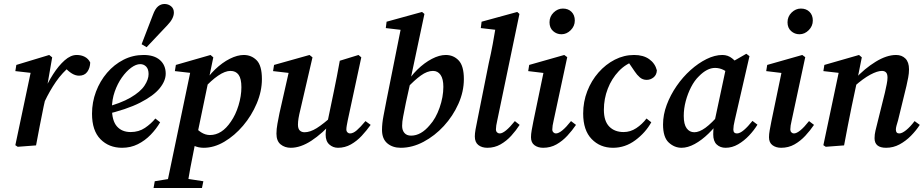

<svg xmlns="http://www.w3.org/2000/svg" viewBox="-20 -730 4638 964"><path d="M204 -220 198 -265Q219 -314 246.5 -357Q274 -400 304.5 -427Q335 -454 365 -454Q388 -454 406 -444.5Q424 -435 433 -416Q432 -388 418 -369Q404 -350 377 -350Q359 -350 341 -361Q323 -372 305 -392L293 -405L338 -403Q292 -365 260.5 -319Q229 -273 204 -220ZM57 -1 137 -380 171 -360 57 -373 62 -404 227 -454 242 -442 216 -292 218 -280 199 -195Q189 -146 179.5 -97.5Q170 -49 161 0L69 7Z M593 12Q527 12 484.5 -31Q442 -74 442 -159Q442 -217 462 -270Q482 -323 517.5 -364.5Q553 -406 600 -430Q647 -454 701 -454Q754 -454 783 -428.5Q812 -403 812 -360Q812 -324 781.5 -286.5Q751 -249 683.5 -214.5Q616 -180 504 -154L501 -189Q586 -211 635.5 -240Q685 -269 705.5 -300Q726 -331 726 -358Q726 -383 714 -395.5Q702 -408 684 -408Q663 -408 638.5 -390Q614 -372 592 -341Q570 -310 556 -270Q542 -230 542 -186Q542 -124 567 -95.5Q592 -67 636 -67Q677 -67 708 -88Q739 -109 760 -135L784 -116Q765 -83 736.5 -53.5Q708 -24 672 -6Q636 12 593 12ZM691 -508Q705 -545 719.5 -582Q734 -619 748 -656Q759 -686 773.5 -698Q788 -710 806 -710Q825 -710 839 -698.5Q853 -687 853 -667Q853 -637 820 -603Q794 -575 768 -548Q742 -521 716 -493Z M814 214 938 -380 972 -360 858 -373 863 -404 1037 -454 1051 -442 966 -33 961 -16Q945 62 935.5 114Q926 166 918 214ZM909 -34 948 -106Q989 -52 1034 -52Q1094 -52 1139 -119Q1163 -153 1177.5 -200.5Q1192 -248 1192 -292Q1192 -335 1178 -354.5Q1164 -374 1137 -374Q1110 -374 1075 -350Q1040 -326 1004 -286L997 -300Q1023 -346 1059.5 -381Q1096 -416 1134 -435Q1172 -454 1204 -454Q1242 -454 1268.5 -427.5Q1295 -401 1295 -333Q1295 -272 1269 -210.5Q1243 -149 1200.5 -99Q1158 -49 1106.5 -18.5Q1055 12 1003 12Q976 12 953.5 1.5Q931 -9 909 -34ZM751 214 757 180 861 163H890L1001 180L994 214Z M1440 12Q1410 12 1389 -5Q1368 -22 1368 -59Q1368 -82 1373 -109Q1378 -136 1383 -161L1434 -386L1446 -362L1351 -373L1356 -404L1534 -454L1549 -442L1488 -179Q1482 -155 1479 -137Q1476 -119 1476 -104Q1476 -84 1485 -75Q1494 -66 1509 -66Q1537 -66 1570 -86.5Q1603 -107 1654 -153L1657 -125Q1598 -59 1543.5 -23.5Q1489 12 1440 12ZM1677 12Q1652 12 1633.5 -4.5Q1615 -21 1615 -54Q1615 -68 1617.5 -82.5Q1620 -97 1625 -121L1656 -270Q1664 -308 1671.5 -347Q1679 -386 1686 -425L1780 -454L1794 -442L1726 -126Q1723 -111 1721 -99.5Q1719 -88 1719 -80Q1719 -71 1724.5 -65.5Q1730 -60 1737 -60Q1753 -60 1771 -75.5Q1789 -91 1815 -122L1841 -103Q1821 -75 1796.5 -48.5Q1772 -22 1742 -5Q1712 12 1677 12Z M1992 12Q1951 12 1924.5 -10.5Q1898 -33 1898 -78Q1898 -110 1905.5 -148.5Q1913 -187 1921 -229L1995 -599L2028 -576L1917 -589L1921 -621L2099 -670L2111 -660L2041 -330V-319L2018 -215Q2009 -169 2004 -144Q1999 -119 1999 -98Q1999 -76 2010.5 -62.5Q2022 -49 2044 -49Q2094 -49 2138 -102Q2168 -135 2187 -189Q2206 -243 2206 -294Q2206 -334 2192 -354Q2178 -374 2154 -374Q2125 -374 2092.5 -350.5Q2060 -327 2022 -286L2013 -299Q2040 -346 2075.5 -380.5Q2111 -415 2148.5 -434.5Q2186 -454 2218 -454Q2257 -454 2283 -426.5Q2309 -399 2309 -333Q2309 -270 2281.5 -208.5Q2254 -147 2208.5 -97.5Q2163 -48 2106.5 -18Q2050 12 1992 12Z M2427 12Q2399 12 2381.5 -2Q2364 -16 2364 -45Q2364 -59 2367.5 -79.5Q2371 -100 2378 -133L2434 -413Q2445 -460 2454 -509Q2463 -558 2471 -607L2506 -576L2394 -589L2398 -621L2577 -670L2588 -660L2477 -127Q2470 -97 2470 -81Q2470 -71 2475.5 -65.5Q2481 -60 2489 -60Q2515 -60 2565 -122L2589 -103Q2571 -75 2547 -48.5Q2523 -22 2493 -5Q2463 12 2427 12Z M2646 -41Q2646 -56 2649.5 -76Q2653 -96 2658 -121L2712 -381L2731 -361L2632 -373L2637 -404L2813 -454L2828 -443L2760 -126Q2753 -97 2753 -80Q2753 -71 2758.5 -65.5Q2764 -60 2771 -60Q2798 -60 2847 -122L2872 -103Q2853 -75 2828.5 -48.5Q2804 -22 2774 -5Q2744 12 2707 12Q2681 12 2663.5 -1Q2646 -14 2646 -41ZM2799 -558Q2775 -558 2757 -574Q2739 -590 2739 -618Q2739 -647 2759.5 -667Q2780 -687 2806 -687Q2833 -687 2849.5 -670.5Q2866 -654 2866 -627Q2866 -599 2845.5 -578.5Q2825 -558 2799 -558Z M3058 12Q2993 12 2950.5 -32Q2908 -76 2908 -160Q2908 -219 2928.5 -272Q2949 -325 2985 -366Q3021 -407 3067 -430.5Q3113 -454 3164 -454Q3210 -454 3239.5 -433Q3269 -412 3278 -377Q3277 -354 3261.5 -341.5Q3246 -329 3227 -329Q3207 -329 3192.5 -341.5Q3178 -354 3167 -371L3126 -431L3169 -424Q3122 -410 3086.5 -372.5Q3051 -335 3031.5 -284.5Q3012 -234 3012 -179Q3012 -122 3039 -94.5Q3066 -67 3111 -67Q3145 -67 3174.5 -86.5Q3204 -106 3226 -135L3250 -116Q3221 -64 3170 -26Q3119 12 3058 12Z M3402 12Q3366 12 3337.5 -14.5Q3309 -41 3309 -105Q3309 -154 3327.5 -203.5Q3346 -253 3377 -298Q3408 -343 3447 -378Q3486 -413 3527.5 -433.5Q3569 -454 3607 -454Q3635 -454 3656.5 -436.5Q3678 -419 3698 -393L3648 -357Q3631 -370 3611.5 -379.5Q3592 -389 3570 -389Q3530 -389 3489 -347Q3467 -326 3450 -293Q3433 -260 3423 -222.5Q3413 -185 3413 -148Q3413 -106 3427.5 -86Q3442 -66 3466 -66Q3491 -66 3522 -88.5Q3553 -111 3595 -160L3601 -135Q3572 -93 3537.5 -59.5Q3503 -26 3468 -7Q3433 12 3402 12ZM3623 12Q3596 12 3578.5 -4.5Q3561 -21 3561 -55Q3561 -74 3563 -91.5Q3565 -109 3570 -131L3628 -403L3727 -460L3743 -448L3669 -126Q3662 -97 3662 -80Q3662 -60 3680 -60Q3695 -60 3715 -77Q3735 -94 3758 -123L3783 -104Q3766 -76 3741 -49.5Q3716 -23 3686 -5.5Q3656 12 3623 12Z M3841 -41Q3841 -56 3844.5 -76Q3848 -96 3853 -121L3907 -381L3926 -361L3827 -373L3832 -404L4008 -454L4023 -443L3955 -126Q3948 -97 3948 -80Q3948 -71 3953.5 -65.5Q3959 -60 3966 -60Q3993 -60 4042 -122L4067 -103Q4048 -75 4023.5 -48.5Q3999 -22 3969 -5Q3939 12 3902 12Q3876 12 3858.5 -1Q3841 -14 3841 -41ZM3994 -558Q3970 -558 3952 -574Q3934 -590 3934 -618Q3934 -647 3954.5 -667Q3975 -687 4001 -687Q4028 -687 4044.5 -670.5Q4061 -654 4061 -627Q4061 -599 4040.5 -578.5Q4020 -558 3994 -558Z M4371 -36Q4371 -55 4375.5 -73.5Q4380 -92 4386 -116L4423 -265Q4428 -287 4432 -307Q4436 -327 4436 -340Q4436 -359 4428.5 -366.5Q4421 -374 4408 -374Q4385 -374 4349.5 -355Q4314 -336 4269 -296L4272 -333Q4321 -386 4376.5 -420Q4432 -454 4479 -454Q4508 -454 4526 -436Q4544 -418 4544 -382Q4544 -362 4540 -341Q4536 -320 4531 -298L4489 -126Q4484 -110 4481 -98.5Q4478 -87 4478 -79Q4478 -60 4495 -60Q4509 -60 4529.5 -76.5Q4550 -93 4572 -122L4598 -103Q4580 -75 4554 -48.5Q4528 -22 4496.5 -5Q4465 12 4429 12Q4371 12 4371 -36ZM4218 0 4126 7 4114 -1 4194 -380 4228 -360 4114 -373 4119 -404 4293 -454 4307 -442 4284 -327 4256 -195Q4246 -146 4236.5 -97.5Q4227 -49 4218 0Z"/></svg>

Font: Lisu Bosa ExtraBold
Style: Italic
Weight: 800
Italic angle: -19°
Designer: David Morse, Annie Olsen, Victor Gaultney, Frank Grießhammer (Latin)
Foundry: SIL International
Version: Version 2.000